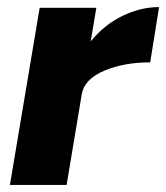

<svg xmlns="http://www.w3.org/2000/svg" viewBox="-20 -522 469 542"><path d="M92 -500H252L236 -405Q274 -452 325.5 -477Q377 -502 429 -502L404 -346Q330 -346 274.5 -322.5Q219 -299 211 -257L168 0H8Z"/></svg>

Font: Oak Sans ExtraBold
Style: Italic
Weight: 800
Italic angle: -9.49998°
Foundry: Erik Kennedy, Walven
Version: Version 1.000